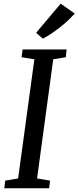

<svg xmlns="http://www.w3.org/2000/svg" viewBox="-20 -1008 420 1028"><path d="M3 0 8 -41 77 -52.5 164 -690.5 95.5 -701.5 101 -743H336.5L332.5 -701.5L265 -690.5L178.5 -52.5L248 -41L243 0ZM209.5 -801 173.5 -832.5 305 -988.5 380 -935.5Q358 -910 327.8 -883.8Q297.5 -857.5 266.2 -835.8Q235 -814 209.5 -801Z"/></svg>

Font: Merriweather 24pt SemiCondensed
Style: Italic
Weight: 400
Width: 4
Italic angle: -7.8°
Designer: Eben Sorkin
Foundry: Eben Sorkin
Version: Version 2.101